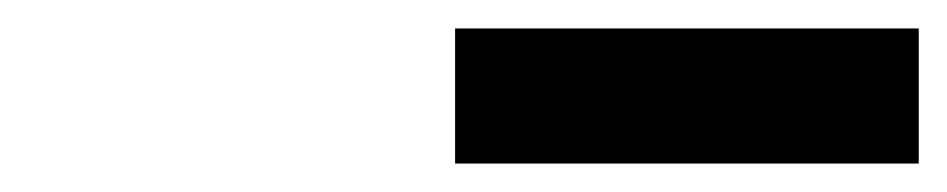

<svg xmlns="http://www.w3.org/2000/svg" viewBox="-20 -789 666 135"><path d="M300 -674V-769H626V-674Z"/></svg>

Font: NotoSansHansBold
Style: Bold
Weight: 700
Designer: Ryoko NISHIZUKA  (kana & ideographs); Paul D. Hunt (Latin, Greek & Cyrillic); Wenlong ZHANG  (bopomofo); Sandoll Communi
Foundry: Adobe Systems Incorporated
Version: Version 1.00;December 8, 2021;FontCreator 13.0.0.2675 64-bit